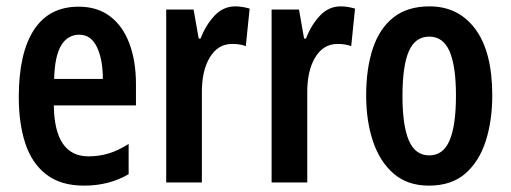

<svg xmlns="http://www.w3.org/2000/svg" viewBox="-20 -573 1604 603"><path d="M227 -552Q286 -552 326 -521.5Q366 -491 386.5 -436Q407 -381 407 -309V-242H149Q151 -82 258 -82Q291 -82 321 -91Q351 -100 384 -121V-26Q323 10 244 10Q171 10 125.5 -25Q80 -60 59.5 -122.5Q39 -185 39 -268Q39 -406 86.5 -479Q134 -552 227 -552ZM229 -464Q193 -464 172.5 -431Q152 -398 150 -325H303Q303 -386 284.5 -425Q266 -464 229 -464Z M719 -553Q740 -553 764 -546L752 -428Q735 -435 709 -435Q664 -435 638.5 -392Q613 -349 614 -279V0H502V-543H588L604 -452H610Q626 -494 653.5 -523.5Q681 -553 719 -553Z M1050 -553Q1071 -553 1095 -546L1083 -428Q1066 -435 1040 -435Q995 -435 969.5 -392Q944 -349 945 -279V0H833V-543H919L935 -452H941Q957 -494 984.5 -523.5Q1012 -553 1050 -553Z M1526 -273Q1526 -194 1505.5 -130Q1485 -66 1441.5 -28Q1398 10 1327 10Q1260 10 1216.5 -27.5Q1173 -65 1151.5 -129Q1130 -193 1130 -273Q1130 -358 1151 -421Q1172 -484 1216 -518.5Q1260 -553 1329 -553Q1420 -553 1473 -481.5Q1526 -410 1526 -273ZM1244 -271Q1244 -179 1264 -132Q1284 -85 1328 -85Q1372 -85 1392 -132Q1412 -179 1412 -273Q1412 -365 1392 -411.5Q1372 -458 1328 -458Q1284 -458 1264 -412Q1244 -366 1244 -271Z"/></svg>

Font: Noto Sans Devanagari UI ExtraCondensed SemiBold
Style: Regular
Weight: 600
Width: 2
Designer: Jelle Bosma - Monotype Design Team
Foundry: Monotype Imaging Inc.
Version: Version 2.004; ttfautohint (v1.8.4.7-5d5b)